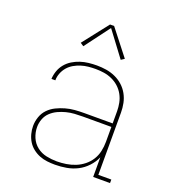

<svg xmlns="http://www.w3.org/2000/svg" viewBox="-138 -861 876 974"><g transform="rotate(20 300.0 -374.0)"><path d="M269 8Q248 8 226.5 5.5Q205 3 185 -5Q165 -13 148 -26.5Q131 -40 120 -58Q109 -76 103.5 -97Q98 -118 98 -139Q98 -164 106.5 -188.5Q115 -213 132.5 -231Q150 -249 172.5 -260Q195 -271 219.5 -278Q244 -285 269 -287Q294 -289 319 -289H473V-355Q473 -377 468.5 -399.5Q464 -422 453 -442Q442 -462 425 -477.5Q408 -493 387 -502.5Q366 -512 343.5 -515.5Q321 -519 298 -519Q278 -519 258.5 -517Q239 -515 220 -509Q201 -503 183.5 -493Q166 -483 153 -468Q140 -453 132.5 -434Q125 -415 125 -395H104Q105 -417 112.5 -438.5Q120 -460 134.5 -477.5Q149 -495 168.5 -507Q188 -519 209.5 -526Q231 -533 253.5 -535.5Q276 -538 298 -538Q324 -538 349 -534Q374 -530 397.5 -519.5Q421 -509 440 -492Q459 -475 471.5 -452.5Q484 -430 489 -405Q494 -380 494 -355V-19H564V0H473V-106Q461 -78 439 -54.5Q417 -31 389.5 -17Q362 -3 331 2.5Q300 8 269 8ZM272 -11Q297 -11 322.5 -15Q348 -19 371.5 -28.5Q395 -38 415 -54Q435 -70 448.5 -91.5Q462 -113 467.5 -138.5Q473 -164 473 -189V-270H319Q297 -270 274.5 -268.5Q252 -267 230.5 -261.5Q209 -256 188.5 -246.5Q168 -237 151.5 -221.5Q135 -206 127 -184.5Q119 -163 119 -141Q119 -112 130.5 -85Q142 -58 164.5 -40.5Q187 -23 215.5 -17Q244 -11 272 -11ZM199 -606 181 -618 289 -756H311L419 -618L401 -606L300 -741Z"/></g></svg>

Font: Iosevka Curly Slab ThEx
Style: Regular
Weight: 100
Width: 7
Monospace: yes
Designer: Belleve Invis
Foundry: Belleve Invis
Version: Version 11.1.0; ttfautohint (v1.8.3)